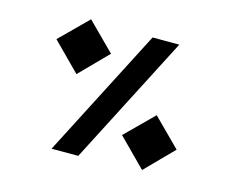

<svg xmlns="http://www.w3.org/2000/svg" viewBox="-85 -692 981 812"><g transform="rotate(15 406.0 -286.0)"><path d="M220 -332 100 -453 220 -572 339 -453ZM200 0 491 -565H608L317 0ZM593 -12 473 -133 593 -252 712 -133Z"/></g></svg>

Font: Tajawal Black
Style: Regular
Weight: 900
Designer: Boutros Fonts
Foundry: Created by Boutros International 2017
Version: Version 1.700